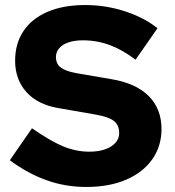

<svg xmlns="http://www.w3.org/2000/svg" viewBox="-20 -731 695 762"><path d="M322 11Q239 11 164 -16Q89 -43 19 -95L107 -222Q180 -171 231 -150Q282 -129 334 -129Q371 -129 397.5 -138.5Q424 -148 438.5 -164.5Q453 -181 453 -203Q453 -234 432.5 -250.5Q412 -267 361 -276L212 -302Q129 -316 84.5 -366Q40 -416 40 -490Q40 -558 73 -607.5Q106 -657 168.5 -684Q231 -711 318 -711Q399 -711 475 -686.5Q551 -662 605 -619L518 -494Q467 -533 416 -552Q365 -571 309 -571Q275 -571 251 -562.5Q227 -554 214.5 -539Q202 -524 202 -505Q202 -478 220.5 -463.5Q239 -449 281 -441L421 -417Q519 -401 570 -350Q621 -299 621 -219Q621 -151 584.5 -99Q548 -47 481 -18Q414 11 322 11Z"/></svg>

Font: Red Hat Text VF
Style: Regular
Weight: 400
Designer: Pentagram, MCKL
Foundry: Pentagram, MCKL
Version: Version 1.023